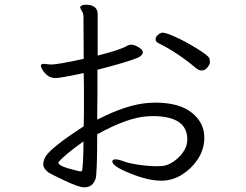

<svg xmlns="http://www.w3.org/2000/svg" viewBox="-20 -766 1040 812"><path d="M612 -331 636 -332Q738 -332 791 -289.5Q844 -247 844 -185V-177Q842 -131 816 -92Q790 -53 751.5 -28.5Q713 -4 670 -2H659Q607 -2 531 -32.5Q455 -63 455 -83Q455 -92 468 -92Q481 -92 503.5 -83.5Q526 -75 568 -69Q610 -63 646 -63L667 -64Q689 -66 713 -82Q737 -98 754 -122Q771 -146 772 -172V-177Q772 -275 625 -275L602 -274Q520 -269 391 -198Q391 -29 384 -9Q371 26 339 26H334Q313 26 254 -2Q195 -30 186 -36Q163 -53 163 -70.5Q163 -88 174 -106Q199 -144 334 -232Q335 -258 335 -285V-398Q335 -427 334 -457Q236 -436 215.5 -436Q195 -436 182 -446Q169 -456 161 -468.5Q153 -481 153 -488.5Q153 -496 166 -496L195 -493Q224 -493 334 -517L333 -695Q333 -709 326 -720Q319 -731 319 -735V-737Q324 -746 345.5 -746Q367 -746 380 -736Q393 -726 393 -707V-531Q489 -555 517 -572Q525 -577 535.5 -577Q546 -577 559 -570Q584 -558 584 -545Q584 -532 563 -522Q521 -504 392 -471V-366Q392 -313 391 -260Q520 -326 612 -331ZM810 -477Q732 -543 651 -583Q638 -590 638 -598.5Q638 -607 641 -611Q655 -628 668 -628Q681 -628 721.5 -610Q762 -592 811.5 -561.5Q861 -531 865 -520Q868 -513 868 -503.5Q868 -494 857.5 -481Q847 -468 834 -468Q821 -468 810 -477ZM321 -41Q326 -41 328 -48Q333 -88 333 -168Q252 -110 228 -81Q227 -80 227 -78Q227 -63 298 -46Q313 -42 319 -41Z"/></svg>

Font: LXGW Bright TC
Style: Regular
Weight: 400
Designer: Christian Thalmann (Catharsis Fonts)
Foundry: LXGW / Christian Thalmann (Catharsis Fonts) / Fontworks Inc.
Version: Version 5.501